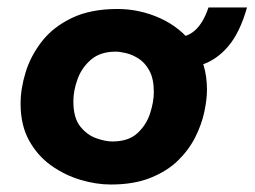

<svg xmlns="http://www.w3.org/2000/svg" viewBox="-20 -481 680 513"><path d="M276 12Q237 12 195 -0.5Q153 -13 116.5 -39Q80 -65 57.5 -106Q35 -147 35 -204Q35 -244 48.5 -288Q62 -332 92 -370.5Q122 -409 172 -433Q222 -457 294 -457Q353 -457 407.5 -432.5Q462 -408 497.5 -360Q533 -312 533 -241Q533 -216 526 -182.5Q519 -149 502 -115Q485 -81 456 -52.5Q427 -24 382.5 -6Q338 12 276 12ZM280 -103Q323 -103 347 -125Q371 -147 381 -178Q391 -209 391 -235Q391 -270 379.5 -291.5Q368 -313 351 -324Q334 -335 317 -339Q300 -343 289 -343Q248 -343 223 -321.5Q198 -300 187 -269Q176 -238 176 -211Q176 -166 194.5 -143Q213 -120 237.5 -111.5Q262 -103 280 -103ZM442 -381Q477 -379 500 -399Q523 -419 537 -461H640Q621 -394 590 -357.5Q559 -321 519 -308Q479 -295 432 -298Z"/></svg>

Font: Josefin Sans Thin
Style: Bold Italic
Weight: 700
Italic angle: -7°
Version: Version 2.000